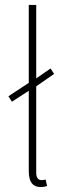

<svg xmlns="http://www.w3.org/2000/svg" viewBox="-20 -742 270 774"><path d="M146 -16C134 -16 126 -26 126 -46V-394L198 -444L184 -466L126 -426V-722H96V-408L14 -354L28 -332L96 -376V-52C96 -6 114 12 144 12C156 12 162 10 170 8L164 -18C154 -16 150 -16 146 -16Z"/></svg>

Font: Assistant ExtraLight
Style: Regular
Weight: 275
Designer: Hebrew By Ben Nathan, Latin by Paul Hunt
Version: Version 2.001;PS 002.001;hotconv 1.0.88;makeotf.lib2.5.64775